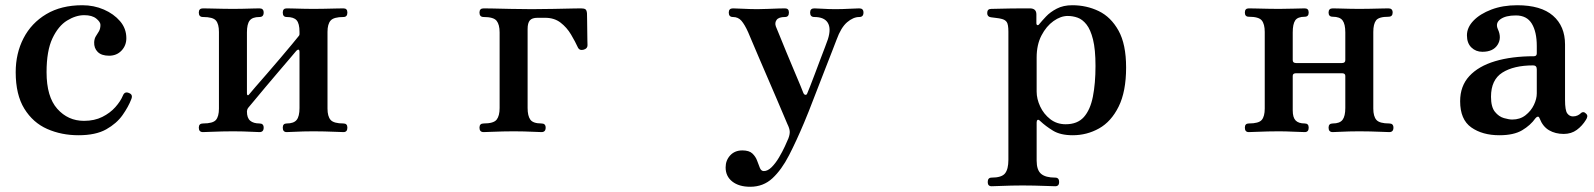

<svg xmlns="http://www.w3.org/2000/svg" viewBox="-20 -505 6094 734"><path d="M280 12Q215 12 160.5 -12Q106 -36 73 -89.5Q40 -143 40 -229Q40 -301 70 -359Q100 -417 157 -451Q214 -485 295 -485Q339 -485 377 -468.5Q415 -452 439 -424Q463 -396 463 -359Q463 -331 444.5 -311.5Q426 -292 397 -292Q368 -292 353.5 -306.5Q339 -321 340 -344Q341 -358 346.5 -366.5Q352 -375 358 -385Q364 -395 364 -410Q364 -421 348 -434Q332 -447 302 -447Q270 -447 236.5 -426.5Q203 -406 180.5 -358.5Q158 -311 158 -229Q158 -135 199 -89Q240 -43 301 -43Q341 -43 371 -58Q401 -73 421 -95.5Q441 -118 450 -140Q457 -157 474 -149Q489 -143 482 -126Q471 -97 448.5 -65Q426 -33 386 -10.5Q346 12 280 12Z M756 0Q740 0 740 -17Q740 -33 756 -33Q794 -33 805.5 -46.5Q817 -60 817 -90V-383Q817 -413 805.5 -426.5Q794 -440 756 -440Q740 -440 740 -457Q740 -473 756 -473Q763 -473 784 -472.5Q805 -472 829.5 -471.5Q854 -471 871 -471Q889 -471 909.5 -471.5Q930 -472 947.5 -472.5Q965 -473 972 -473Q988 -473 988 -457Q988 -440 972 -440Q945 -440 934.5 -426.5Q924 -413 924 -381V-148Q924 -142 927 -141Q930 -140 934 -146Q938 -151 956 -172Q974 -193 1000 -222.5Q1026 -252 1051.5 -282.5Q1077 -313 1096.5 -336Q1116 -359 1121 -366Q1123 -368 1124 -370Q1125 -372 1125 -376V-383Q1125 -415 1114 -427.5Q1103 -440 1076 -440Q1061 -440 1061 -457Q1061 -473 1076 -473Q1084 -473 1101.5 -472.5Q1119 -472 1140 -471.5Q1161 -471 1178 -471Q1196 -471 1220 -471.5Q1244 -472 1265 -472.5Q1286 -473 1293 -473Q1308 -473 1308 -457Q1308 -440 1293 -440Q1256 -440 1244 -426.5Q1232 -413 1232 -383V-90Q1232 -60 1244 -46.5Q1256 -33 1293 -33Q1308 -33 1308 -17Q1308 0 1293 0Q1286 0 1265 -1Q1244 -2 1220 -2.5Q1196 -3 1178 -3Q1161 -3 1140 -2.5Q1119 -2 1101.5 -1Q1084 0 1076 0Q1061 0 1061 -17Q1061 -33 1076 -33Q1103 -33 1114 -46.5Q1125 -60 1125 -92V-307Q1125 -314 1121.5 -315Q1118 -316 1113 -311Q1107 -304 1088.5 -282Q1070 -260 1044.5 -230.5Q1019 -201 994.5 -171.5Q970 -142 952 -120.5Q934 -99 929 -93Q926 -89 925 -85Q924 -81 924 -79Q924 -54 936.5 -43.5Q949 -33 972 -33Q988 -33 988 -17Q988 0 972 0Q965 0 947.5 -1Q930 -2 909.5 -2.5Q889 -3 871 -3Q854 -3 829.5 -2.5Q805 -2 784 -1Q763 0 756 0Z M1829 0Q1813 0 1813 -17Q1813 -33 1829 -33Q1867 -33 1878.5 -47.5Q1890 -62 1890 -92V-381Q1890 -411 1878.5 -425.5Q1867 -440 1829 -440Q1813 -440 1813 -457Q1813 -473 1829 -473Q1836 -473 1864 -472.5Q1892 -472 1931.5 -471Q1971 -470 2013 -470Q2054 -470 2096.5 -471Q2139 -472 2169 -472.5Q2199 -473 2201 -473Q2213 -473 2218 -469.5Q2223 -466 2224 -454Q2224 -447 2224.5 -428.5Q2225 -410 2225 -389Q2225 -368 2225.5 -351.5Q2226 -335 2226 -332Q2226 -319 2211 -315Q2196 -311 2190 -322Q2179 -346 2163 -373Q2147 -400 2123 -418.5Q2099 -437 2064 -437H2035Q2014 -437 2005.5 -427Q1997 -417 1997 -394V-92Q1997 -62 2007.5 -47.5Q2018 -33 2050 -33Q2066 -33 2066 -17Q2066 0 2050 0Q2043 0 2024 -1Q2005 -2 1983.5 -2.5Q1962 -3 1944 -3Q1927 -3 1902.5 -2.5Q1878 -2 1857.5 -1Q1837 0 1829 0Z M2848 209Q2805 209 2779.5 189Q2754 169 2754 135Q2754 108 2771.5 89Q2789 70 2818 70Q2844 70 2856.5 82Q2869 94 2874.5 109.5Q2880 125 2885 137Q2890 149 2900 149Q2915 149 2930 134Q2945 119 2958 97Q2971 75 2980.5 54.5Q2990 34 2994 24Q3000 8 2999 -3.5Q2998 -15 2990 -31Q2987 -38 2976 -64Q2965 -90 2949 -127.5Q2933 -165 2915 -206.5Q2897 -248 2881 -285.5Q2865 -323 2854 -349Q2843 -375 2840 -382Q2827 -411 2814.5 -425.5Q2802 -440 2782 -440Q2766 -440 2766 -457Q2766 -473 2782 -473Q2793 -473 2821.5 -471.5Q2850 -470 2876 -470Q2894 -470 2915.5 -471Q2937 -472 2955.5 -472.5Q2974 -473 2981 -473Q2996 -473 2996 -457Q2996 -440 2981 -440Q2957 -440 2949 -429Q2941 -418 2946 -404Q2949 -397 2960 -370Q2971 -343 2985.5 -307.5Q3000 -272 3015 -237Q3030 -202 3040 -177.5Q3050 -153 3051 -150Q3054 -143 3059 -142.5Q3064 -142 3066 -148Q3069 -155 3077 -175Q3085 -195 3095 -222Q3105 -249 3115.5 -276.5Q3126 -304 3134 -325Q3142 -346 3145 -355Q3158 -396 3144.5 -418Q3131 -440 3093 -440Q3077 -440 3077 -457Q3077 -473 3093 -473Q3104 -473 3126 -471.5Q3148 -470 3174 -470Q3200 -470 3227 -471.5Q3254 -473 3265 -473Q3281 -473 3281 -457Q3281 -440 3265 -440Q3242 -440 3218.5 -420Q3195 -400 3178 -353Q3175 -345 3163 -314Q3151 -283 3134.5 -241Q3118 -199 3101.5 -156Q3085 -113 3072 -80Q3059 -47 3054 -36Q3025 33 2996.5 88.5Q2968 144 2933 176.5Q2898 209 2848 209Z M3771 207Q3756 207 3756 191Q3756 174 3771 174Q3809 174 3822 158Q3835 142 3835 106V-384Q3835 -412 3828.5 -421Q3822 -430 3808 -433Q3801 -435 3787.5 -436.5Q3774 -438 3768 -439Q3754 -441 3754 -455Q3754 -471 3769 -471Q3772 -471 3792.5 -471.5Q3813 -472 3840 -472.5Q3867 -473 3889 -473Q3911 -473 3917 -473Q3942 -473 3942 -450V-417Q3942 -410 3946 -409Q3950 -408 3954 -414Q3963 -425 3979 -442Q3995 -459 4020 -472Q4045 -485 4079 -485Q4134 -485 4180.5 -462.5Q4227 -440 4256 -388Q4285 -336 4285 -247Q4285 -155 4256.5 -97.5Q4228 -40 4181.5 -14Q4135 12 4081 12Q4034 12 4005.5 -5.5Q3977 -23 3957 -42Q3950 -49 3946.5 -46.5Q3943 -44 3943 -37V109Q3943 145 3960 159.5Q3977 174 4014 174Q4029 174 4029 191Q4029 207 4014 207Q4007 207 3983.5 206Q3960 205 3933.5 204.5Q3907 204 3889 204Q3872 204 3847 204.5Q3822 205 3800.5 206Q3779 207 3771 207ZM4054 -30Q4099 -30 4123.5 -57.5Q4148 -85 4158 -135.5Q4168 -186 4168 -253Q4168 -316 4158.5 -354Q4149 -392 4133.5 -411.5Q4118 -431 4099.5 -437.5Q4081 -444 4062 -444Q4035 -444 4007.5 -424.5Q3980 -405 3961.5 -369.5Q3943 -334 3943 -285V-155Q3943 -127 3956.5 -98Q3970 -69 3995 -49.5Q4020 -30 4054 -30Z M4754 0Q4739 0 4739 -17Q4739 -33 4754 -33Q4792 -33 4803.5 -46.5Q4815 -60 4815 -90V-383Q4815 -413 4803.5 -427Q4792 -441 4754 -441Q4739 -441 4739 -457Q4739 -473 4754 -473Q4762 -473 4782.5 -472.5Q4803 -472 4827.5 -471.5Q4852 -471 4869 -471Q4895 -471 4926 -472Q4957 -473 4968 -473Q4983 -473 4983 -457Q4983 -441 4968 -441Q4941 -441 4931.5 -427Q4922 -413 4922 -381V-275Q4922 -264 4935 -264H5110Q5123 -264 5123 -275V-381Q5123 -413 5112.5 -427Q5102 -441 5075 -441Q5059 -441 5059 -457Q5059 -473 5075 -473Q5082 -473 5099.5 -472.5Q5117 -472 5138 -471.5Q5159 -471 5176 -471Q5194 -471 5217.5 -471.5Q5241 -472 5261 -472.5Q5281 -473 5288 -473Q5304 -473 5304 -457Q5304 -441 5288 -441Q5251 -441 5240.5 -427Q5230 -413 5230 -383V-90Q5230 -60 5242 -46.5Q5254 -33 5291 -33Q5307 -33 5307 -17Q5307 0 5291 0Q5284 0 5263 -1Q5242 -2 5218 -2.5Q5194 -3 5176 -3Q5159 -3 5138 -2.5Q5117 -2 5099.5 -1Q5082 0 5075 0Q5059 0 5059 -17Q5059 -33 5075 -33Q5102 -33 5112.5 -47Q5123 -61 5123 -92V-215Q5123 -225 5110 -225H4935Q4922 -225 4922 -215V-83Q4922 -56 4933 -44.5Q4944 -33 4968 -33Q4983 -33 4983 -17Q4983 0 4968 0Q4957 0 4926 -1.5Q4895 -3 4869 -3Q4852 -3 4827.5 -2.5Q4803 -2 4782.5 -1Q4762 0 4754 0Z M5712 12Q5647 12 5604.5 -18Q5562 -48 5562 -118Q5562 -176 5597 -214Q5632 -252 5695.5 -271Q5759 -290 5844 -290Q5855 -290 5855 -301V-329Q5855 -383 5836 -414.5Q5817 -446 5775 -446Q5736 -446 5716 -431.5Q5696 -417 5706 -394Q5722 -360 5705 -333.5Q5688 -307 5647 -307Q5622 -307 5605 -323.5Q5588 -340 5588 -370Q5588 -400 5613 -426Q5638 -452 5681.5 -468.5Q5725 -485 5780 -485Q5871 -485 5917 -445Q5963 -405 5963 -335V-123Q5963 -83 5971.5 -71.5Q5980 -60 5993 -60Q6003 -60 6010.5 -63.5Q6018 -67 6022 -71Q6033 -82 6044 -70Q6049 -65 6048 -59Q6047 -53 6043 -47Q6029 -24 6008 -8.5Q5987 7 5958 7Q5926 7 5902 -7Q5878 -21 5866 -52Q5863 -60 5858.5 -59Q5854 -58 5850 -53Q5831 -26 5799 -7Q5767 12 5712 12ZM5761 -48Q5791 -48 5812 -64.5Q5833 -81 5844 -104Q5855 -127 5855 -148V-240Q5855 -255 5841 -255Q5767 -255 5723.5 -227.5Q5680 -200 5680 -135Q5680 -96 5695 -77.5Q5710 -59 5729.5 -53.5Q5749 -48 5761 -48Z"/></svg>

Font: Zen Old Mincho Black
Style: Regular
Weight: 900
Designer: Yoshimichi Ohira
Foundry: Positype
Version: Version 1.001